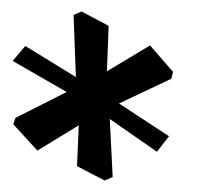

<svg xmlns="http://www.w3.org/2000/svg" viewBox="-20 -688 343 334"><path d="M171 -481 176 -380 162 -374 114 -399 117 -470 45 -426 3 -472 7 -483 96 -528 2 -582 24 -608 112 -554 108 -662 122 -668 169 -643 166 -564 241 -609 281 -563 278 -551 187 -508 274 -451 253 -424Z"/></svg>

Font: Jaini Purva
Style: Regular
Weight: 400
Designer: Girish Dalvi, Maithili Shingre
Foundry: Ek Type
Version: Version 1.001;PS 1.000;hotconv 16.6.51;makeotf.lib2.5.65220